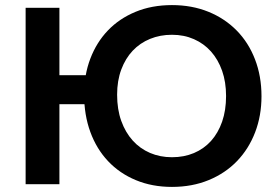

<svg xmlns="http://www.w3.org/2000/svg" viewBox="-20 -731 1095 762"><path d="M139.8 -317.5H356.5V-432.5H139.8ZM662.5 -107Q615.5 -107 575.6 -124Q535.8 -141 506.8 -173.1Q477.8 -205.3 461.3 -251Q444.8 -296.8 444.8 -355.3Q444.8 -410.7 461.3 -455Q477.8 -499.2 506.8 -529.9Q535.8 -560.5 575.6 -576.7Q615.5 -593 662.5 -593Q710.2 -593 749.7 -575.6Q789.2 -558.2 817.5 -526.5Q845.7 -494.7 861.5 -450.1Q877.2 -405.5 877.2 -350Q877.2 -293 861.5 -248Q845.7 -203 817.5 -171.6Q789.2 -140.3 749.7 -123.6Q710.2 -107 662.5 -107ZM662.5 10.8Q743 10.8 808.6 -16.4Q874.3 -43.5 920.6 -91.6Q967 -139.7 992.4 -205.6Q1017.8 -271.5 1017.8 -349Q1017.8 -429 992 -495.6Q966.3 -562.3 919.1 -610.1Q872 -658 806.8 -684.4Q741.5 -710.8 662.5 -710.8Q582.3 -710.8 517.8 -684Q453.3 -657.3 408.1 -610Q363 -562.8 338.4 -498Q313.8 -433.3 313.8 -356.5Q313.8 -275 338.4 -207.5Q363 -140 408.9 -91.4Q454.8 -42.7 519.3 -16Q583.8 10.8 662.5 10.8ZM215.8 -700H81.7V0H215.8Z"/></svg>

Font: Tilda Sans VF
Style: Regular
Weight: 400
Designer: ParaType Ltd
Foundry: ParaType Ltd
Version: Version 1.010